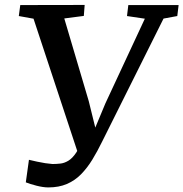

<svg xmlns="http://www.w3.org/2000/svg" viewBox="-20 -764 760 796"><path d="M180.5 13Q159 13 131 5.8Q103 -1.5 87 -8L100 -101.5Q116.5 -97.5 133.8 -93.8Q151 -90 167.5 -87.5Q184 -85 197.5 -84Q213 -84 229.8 -85.8Q246.5 -87.5 263.2 -97.5Q280 -107.5 295.8 -131Q311.5 -154.5 326 -197L309 -111.5L119 -686.5L58 -697.5L64 -743L331 -743.5L327.5 -698L246.5 -687.5L348 -344.5L387.5 -184.5L355 -187L417 -335.5L580.5 -686.5L506.5 -697.5L512 -743H720.5L715 -697.5L658 -687L404 -178Q384 -137 362.8 -102.2Q341.5 -67.5 316 -41.5Q290.5 -15.5 257.2 -1.2Q224 13 180.5 13Z"/></svg>

Font: Merriweather Medium
Style: Italic
Weight: 500
Italic angle: -7.8°
Version: Version 2.101